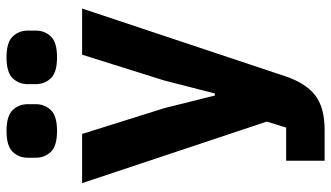

<svg xmlns="http://www.w3.org/2000/svg" viewBox="-228 -562 991 574"><g transform="rotate(-90 267.0 -275.5)"><path d="M390 -525H528L326 81Q306 142 269.5 171Q233 200 165 200H73V85H172L190 27L6 -525H153L230 -280L268 -128H274L313 -280ZM162 -600Q117 -600 99.5 -618.5Q82 -637 82 -663V-688Q82 -714 99.5 -732.5Q117 -751 162 -751Q207 -751 224.5 -732.5Q242 -714 242 -688V-663Q242 -637 224.5 -618.5Q207 -600 162 -600ZM382 -600Q337 -600 319.5 -618.5Q302 -637 302 -663V-688Q302 -714 319.5 -732.5Q337 -751 382 -751Q427 -751 444.5 -732.5Q462 -714 462 -688V-663Q462 -637 444.5 -618.5Q427 -600 382 -600Z"/></g></svg>

Font: IBM Plex Sans Devanagari
Style: Bold
Weight: 700
Designer: Mike Abbink, Paul van der Laan, Pieter van Rosmalen, Erin McLaughlin
Foundry: Bold Monday
Version: Version 1.1